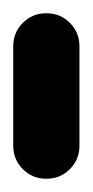

<svg xmlns="http://www.w3.org/2000/svg" viewBox="-20 -270 140 290"><path d="M0 -50H100V-200H0ZM50 -100Q29 -100 14.5 -85.5Q0 -71 0 -50Q0 -29 14.5 -14.5Q29 0 50 0Q71 0 85.5 -14.5Q100 -29 100 -50Q100 -71 85.5 -85.5Q71 -100 50 -100ZM50 -250Q29 -250 14.5 -235.5Q0 -221 0 -200Q0 -179 14.5 -164.5Q29 -150 50 -150Q71 -150 85.5 -164.5Q100 -179 100 -200Q100 -221 85.5 -235.5Q71 -250 50 -250Z"/></svg>

Font: Wavefont SemiBold
Style: Regular
Weight: 600
Version: Version 3.004;gftools[0.9.33]